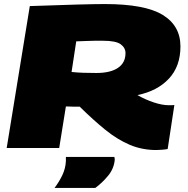

<svg xmlns="http://www.w3.org/2000/svg" viewBox="-20 -730 927 947"><path d="M13 0 127 -700Q263 -705 357.5 -707.5Q452 -710 497 -710Q695 -710 782.5 -656.5Q870 -603 870 -501Q870 -403 813 -342Q756 -281 658 -261Q696 -239 738 -225Q780 -211 813 -211Q819 -211 827 -211Q835 -211 840 -212L807 5Q799 7 779.5 8.5Q760 10 751 10Q681 10 620.5 -15.5Q560 -41 500.5 -89Q441 -137 373 -204Q356 -204 339 -204Q322 -204 305 -205L272 0ZM455 -370Q524 -370 561.5 -395Q599 -420 599 -468Q599 -494 575.5 -511.5Q552 -529 488 -529Q463 -529 447 -529Q431 -529 411.5 -528Q392 -527 356 -526L333 -375Q362 -372 392 -371Q422 -370 455 -370ZM305 44H544Q546 51 546 58Q542 102 513 137Q484 172 450 197H249Q271 168 287 135Q303 102 305 65Q305 60 305 54.5Q305 49 305 44Z"/></svg>

Font: Georama Extended Black
Style: Italic
Weight: 900
Width: 7
Italic angle: -9°
Designer: Jean-Baptiste Levee
Foundry: Production Type
Version: Version 1.000